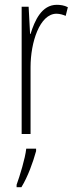

<svg xmlns="http://www.w3.org/2000/svg" viewBox="-20 -557 311 798"><path d="M216 -537C153 -537 124 -471 107 -416H105L99 -529H70V0H107V-278C107 -381 145 -500 215 -500C229 -500 244 -495 253 -491L262 -527C247 -535 230 -537 216 -537ZM130 71V61H89C85 101 62 175 49 211V221H69C96 177 117 118 130 71Z"/></svg>

Font: Noto Sans Telugu ExtraCondensed ExtraLight
Style: Regular
Weight: 200
Width: 2
Designer: Jelle Bosma - Monotype Design Team
Foundry: Monotype Imaging Inc.
Version: Version 2.005